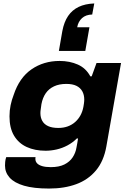

<svg xmlns="http://www.w3.org/2000/svg" viewBox="-20 -892 739 1112"><path d="M264 200Q175 200 119 183.5Q63 167 36 137Q9 107 9 67Q9 59 10 46Q11 33 16 18H186Q185 21 185 23.5Q185 26 185 29Q185 43 194.5 53.5Q204 64 224 70Q244 76 274 76Q322 76 353 60.5Q384 45 401 19Q418 -7 423 -38Q426 -52 428 -65Q430 -78 432 -90H425Q401 -66 371 -50Q341 -34 308.5 -26.5Q276 -19 244 -19Q182 -19 135 -40.5Q88 -62 61.5 -106Q35 -150 35 -218Q35 -252 41.5 -283Q48 -314 59 -342Q92 -442 162.5 -490.5Q233 -539 325 -539Q384 -539 431 -518Q478 -497 503 -450H511L539 -527H681L596 -44Q581 41 536 95Q491 149 422 174.5Q353 200 264 200ZM318 -151Q348 -151 372.5 -160Q397 -169 415.5 -185.5Q434 -202 446 -224Q458 -246 463 -273Q465 -284 466 -291.5Q467 -299 467.5 -305Q468 -311 468 -315Q468 -343 456.5 -363.5Q445 -384 422.5 -395Q400 -406 364 -406Q323 -406 293 -392Q263 -378 245 -352Q227 -326 220 -289Q218 -273 216.5 -263.5Q215 -254 214.5 -248.5Q214 -243 214 -237Q214 -211 225 -191.5Q236 -172 259 -161.5Q282 -151 318 -151ZM526 -872 514 -808Q477 -807 455 -787Q433 -767 427 -734H498L474 -597H321L341 -712Q351 -765 374.5 -799.5Q398 -834 435.5 -852Q473 -870 526 -872Z"/></svg>

Font: Archivo SemiExpanded ExtraBold
Style: Italic
Weight: 800
Width: 6
Italic angle: -10°
Designer: Hector Gatti
Foundry: Omnibus-Type
Version: Version 2.001